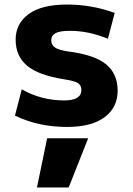

<svg xmlns="http://www.w3.org/2000/svg" viewBox="-20 -550 585 847"><path d="M143 277 188 60H369L283 277ZM456 -379Q371 -414 289 -414Q243 -414 224.5 -403.5Q206 -393 206 -372Q206 -352 222.5 -340.5Q239 -329 281 -323Q398 -308 448.5 -266Q499 -224 499 -150Q499 -76 441.5 -33Q384 10 276 10Q149 10 46 -40L76 -156Q162 -107 263 -107Q339 -107 339 -153Q339 -173 324.5 -183Q310 -193 264 -200Q149 -218 99 -260.5Q49 -303 49 -375Q49 -446 106.5 -488Q164 -530 276 -530Q385 -530 486 -493Z"/></svg>

Font: M PLUS 1p ExtraBold
Style: Regular
Weight: 800
Version: Version 1.062